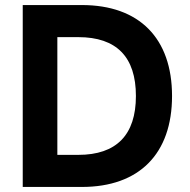

<svg xmlns="http://www.w3.org/2000/svg" viewBox="-20 -740 751 760"><path d="M304 0C531 0 661 -131 661 -360C661 -589 531 -720 304 -720H70V0ZM207 -593H290C441.5 -593 518 -514.5 518 -360C518 -206 441 -127 290 -127H207Z"/></svg>

Font: Vela Sans ExtBd
Style: Regular
Weight: 800
Designer: Principal design: Mikhail Sharanda - project Manrope.
Design modification: Ravid Balaliev
Foundry: Mikhail Sharanda
Version: Version 1.001